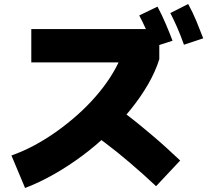

<svg xmlns="http://www.w3.org/2000/svg" viewBox="-20 -875 1040 957"><path d="M105 62 37 -100Q94 -120 151 -150.5Q208 -181 262 -219.5Q316 -258 365 -301.5Q414 -345 455.5 -392.5Q497 -440 528.5 -488.5Q560 -537 580 -584L622 -564H136V-730H774V-580Q755 -519 718.5 -455.5Q682 -392 631.5 -329.5Q581 -267 520 -208.5Q459 -150 390.5 -99Q322 -48 250 -7Q178 34 105 62ZM758 53Q725 22 693 -6.5Q661 -35 629.5 -62Q598 -89 567 -114Q536 -139 505.5 -162Q475 -185 445 -207L547 -351Q579 -328 612 -303Q645 -278 678 -251Q711 -224 744 -196Q777 -168 810.5 -137.5Q844 -107 878 -75ZM744 -641Q724 -693 707.5 -729.5Q691 -766 674 -798L765 -842Q787 -801 805.5 -757.5Q824 -714 840 -672ZM897 -652Q878 -705 861.5 -742Q845 -779 829 -810L918 -855Q941 -813 959 -769.5Q977 -726 993 -684Z"/></svg>

Font: Murecho Thin Black
Style: Regular
Weight: 900
Version: Version 1.010